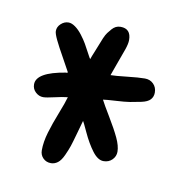

<svg xmlns="http://www.w3.org/2000/svg" viewBox="-45 -648 345 362"><g transform="rotate(10 127.5 -467.0)"><path d="M244 -494Q244 -486 239 -480.5Q234 -475 222 -472.5Q210 -470 201 -468.5Q192 -467 174 -466Q156 -465 150 -464Q154 -456 167 -434.5Q180 -413 187 -398Q194 -383 194 -372Q194 -363 187.5 -356.5Q181 -350 171 -350Q160 -350 149.5 -364Q139 -378 130 -397.5Q121 -417 120 -418Q118 -411 113 -393Q108 -375 105.5 -367.5Q103 -360 98 -349Q93 -338 87 -333.5Q81 -329 74 -329Q65 -329 59 -335Q53 -341 53 -350Q53 -366 58.5 -384.5Q64 -403 72.5 -424.5Q81 -446 84 -457Q74 -456 59 -452.5Q44 -449 38 -449Q30 -449 23.5 -455Q17 -461 17 -470Q17 -493 72 -502Q73 -502 74 -502L76 -503Q73 -509 62 -528.5Q51 -548 45.5 -559.5Q40 -571 40 -576Q40 -584 46.5 -590Q53 -596 61 -596Q67 -596 74 -591Q81 -586 87.5 -577.5Q94 -569 98 -562Q102 -555 107 -545.5Q112 -536 113 -535Q115 -541 119 -550.5Q123 -560 125 -565.5Q127 -571 130 -578Q133 -585 136 -589Q139 -593 142.5 -597Q146 -601 150 -603Q154 -605 159 -605Q179 -605 179 -583Q179 -576 175 -564.5Q171 -553 165 -537Q159 -521 156 -512Q165 -512 187 -514.5Q209 -517 221 -517Q231 -517 237.5 -510.5Q244 -504 244 -494Z"/></g></svg>

Font: Because We Build
Style: Regular
Weight: 400
Designer: Liz Wetzel, Aaron Williamson, Russ McMullin
Foundry: Red Hat
Version: Version 1.000